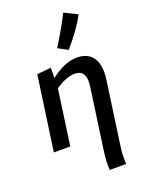

<svg xmlns="http://www.w3.org/2000/svg" viewBox="-191 -928 958 1252"><g transform="rotate(-20 288.0 -302.0)"><path d="M459 232 458 199 459 166Q459 147 466 99L526 -327Q530 -352 530 -379Q530 -452 495 -491Q460 -530 394 -530Q308 -530 212 -455V-526L115 -516L42 0H156L210 -384Q287 -436 344 -436Q414 -436 414 -358Q414 -341 411 -320L352 99Q345 147 345 166L344 199L345 232ZM362 -595Q455 -702 502 -791L411 -836Q385 -779 295 -631Z"/></g></svg>

Font: Brisa Sans Medium
Style: Italic
Weight: 600
Italic angle: -8°
Designer: Dalton Maag Ltd
Foundry: Dalton Maag Ltd
Version: Version 1.101;July 10, 2019;FontCreator 11.5.0.2425 64-bit